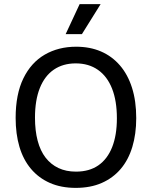

<svg xmlns="http://www.w3.org/2000/svg" viewBox="-20 -900 738 933"><path d="M348 13Q277 13 222.5 -11Q168 -35 130.5 -79.5Q93 -124 74.5 -186.5Q56 -249 56 -327Q56 -442 93.5 -519Q131 -596 197.5 -634.5Q264 -673 350 -673Q417 -673 470.5 -650Q524 -627 562.5 -582.5Q601 -538 621.5 -473.5Q642 -409 642 -326Q642 -249 623 -186Q604 -123 566.5 -79Q529 -35 474.5 -11Q420 13 348 13ZM349 -66Q414 -66 458 -96.5Q502 -127 525 -185Q548 -243 548 -325Q548 -410 524.5 -469.5Q501 -529 456 -560.5Q411 -592 348 -592Q286 -592 241.5 -561.5Q197 -531 173.5 -472Q150 -413 150 -328Q150 -265 163 -216Q176 -167 201.5 -134Q227 -101 264 -83.5Q301 -66 349 -66ZM378 -734H299L367 -880H469Z"/></svg>

Font: Bricolage Grotesque 36pt
Style: Regular
Weight: 400
Designer: Mathieu Triay
Foundry: Atelier Triay
Version: Version 1.001;gftools[0.9.33.dev8+g029e19f]